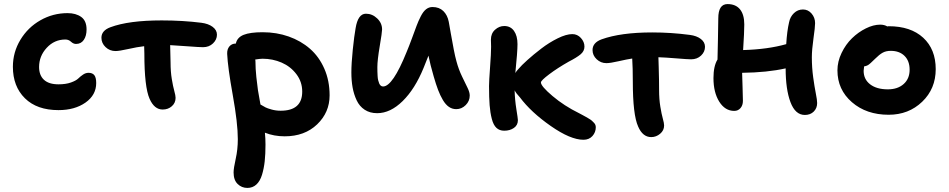

<svg xmlns="http://www.w3.org/2000/svg" viewBox="-20 -610 4706 952"><path d="M270 -64Q163.1 -64 103.5 -122.8Q43.9 -181.6 43.9 -278.8Q43.9 -351.1 81.1 -412.6Q118.2 -474.1 180.4 -509.5Q242.7 -544.9 314.9 -544.9Q356.4 -544.9 382.8 -525.9Q409.2 -506.8 409.2 -463.9Q409.2 -432.1 395.5 -412.1Q381.8 -392.1 356.9 -392.1Q343.8 -392.1 332 -403.1Q320.3 -414.1 304.2 -414.1Q249.5 -414.1 211.7 -373Q173.8 -332 173.8 -277.8Q173.8 -236.8 198 -214.4Q222.2 -191.9 270 -191.9Q306.2 -191.9 331.5 -200.9Q356.9 -210 367.7 -220.5Q378.4 -231 391.6 -240Q404.8 -249 418.9 -249Q438.5 -249 447.8 -237.1Q457 -225.1 457 -198.2Q457 -138.7 403.8 -101.3Q350.6 -64 270 -64Z M786.6 -66.9Q745.1 -66.9 721.7 -120.1Q695.8 -178.2 695.8 -344.2Q695.8 -369.6 694.8 -380.9Q660.2 -377 615.7 -366.9Q571.3 -356.9 552.7 -356.9Q523.9 -356.9 503.4 -376.5Q482.9 -396 482.9 -422.9Q482.9 -458.5 527.8 -475.1Q618.2 -508.8 781.7 -508.8Q885.3 -508.8 978.5 -497.1Q1013.2 -492.7 1034.4 -476.8Q1055.7 -460.9 1055.7 -438Q1055.7 -413.6 1036.1 -394.8Q1016.6 -376 986.8 -376Q968.8 -376 910.9 -380.4Q853 -384.8 823.7 -386.2Q825.7 -328.6 825.7 -300.8Q825.7 -254.9 831.8 -218.3Q837.9 -181.6 844.2 -158.9Q850.6 -136.2 850.6 -125Q850.6 -99.6 832 -83.3Q813.5 -66.9 786.6 -66.9Z M1391.6 65.9Q1338.4 65.9 1293.5 47.9Q1296.4 76.2 1296.4 106.9Q1296.4 153.8 1292.5 189.7Q1288.6 225.6 1279.1 256.8Q1269.5 288.1 1251.2 304.9Q1232.9 321.8 1206.5 321.8Q1178.2 321.8 1158.2 302.2Q1138.2 282.7 1138.2 245.1Q1138.2 224.6 1148.7 177.7Q1159.2 130.9 1159.2 80.1Q1159.2 1 1134.3 -137.5Q1109.4 -275.9 1106.4 -342.8Q1105.5 -365.7 1117.4 -379.9Q1129.4 -394 1149.4 -394Q1155.8 -424.3 1188 -437.3Q1220.2 -450.2 1282.2 -450.2Q1351.1 -450.2 1411.4 -429Q1471.7 -407.7 1516.8 -368.4Q1562 -329.1 1588.1 -269.5Q1614.3 -210 1614.3 -137.2Q1614.3 -52.7 1552.5 6.6Q1490.7 65.9 1391.6 65.9ZM1246.6 -306.2Q1246.6 -270 1251 -228.3Q1255.4 -186.5 1259 -162.8Q1262.7 -139.2 1271.5 -91.8Q1288.1 -82 1296.9 -77.4Q1305.7 -72.8 1326.9 -66.9Q1348.1 -61 1371.6 -61Q1478.5 -61 1478.5 -155.8Q1478.5 -204.1 1449.7 -242.2Q1420.9 -280.3 1376.5 -299.6Q1332 -318.8 1282.2 -318.8Q1270 -318.8 1245.6 -314.9Q1245.6 -313.5 1246.1 -310.5Q1246.6 -307.6 1246.6 -306.2Z M1850.1 -48.8Q1814 -48.8 1788.1 -65.9Q1762.2 -83 1748.3 -112.8Q1734.4 -142.6 1728.3 -176.5Q1722.2 -210.4 1722.2 -251Q1722.2 -295.4 1729.2 -364Q1736.3 -432.6 1743.2 -470.2Q1754.9 -542 1794.4 -542Q1825.7 -542 1850.1 -518.8Q1874.5 -495.6 1874.5 -463.9Q1874.5 -450.2 1862.8 -380.9Q1851.1 -311.5 1851.1 -277.8Q1851.1 -264.2 1851.3 -254.9Q1851.6 -245.6 1852.3 -233.2Q1853 -220.7 1855 -212.4Q1856.9 -204.1 1860.1 -196.5Q1863.3 -189 1868.2 -185.1Q1873 -181.2 1879.4 -181.2Q1927.2 -181.2 1996.1 -352.1Q2007.8 -379.9 2022.2 -418.9Q2036.6 -458 2045.4 -481.7Q2054.2 -505.4 2066.4 -529.3Q2078.6 -553.2 2092.8 -564.2Q2106.9 -575.2 2124.5 -575.2Q2157.7 -575.2 2178.2 -555.2Q2198.7 -535.2 2205.1 -502Q2207.5 -489.3 2215.3 -444.1Q2223.1 -398.9 2230 -364Q2236.8 -329.1 2243.2 -306.2Q2253.9 -266.1 2271 -230.7Q2288.1 -195.3 2298.6 -173.8Q2309.1 -152.3 2309.1 -136.2Q2309.1 -108.9 2289.1 -88.9Q2269 -68.8 2242.2 -68.8Q2222.2 -68.8 2205.8 -80.1Q2189.5 -91.3 2176 -114Q2162.6 -136.7 2152.1 -164.3Q2141.6 -191.9 2130.4 -231Q2113.3 -289.6 2104.5 -334L2080.1 -272.9Q2037.6 -168.9 1976.6 -108.9Q1915.5 -48.8 1850.1 -48.8Z M2480 38.1Q2456.5 38.1 2441.4 23.9Q2426.3 9.8 2418.5 -20.8Q2410.6 -51.3 2407.7 -88.6Q2404.8 -126 2404.8 -183.1Q2404.8 -207.5 2409.9 -276.6Q2415 -345.7 2415 -377.9Q2415 -383.3 2414.6 -395Q2414.1 -406.7 2414.1 -413.1Q2414.1 -444.3 2434.6 -462.6Q2455.1 -481 2480 -481Q2511.7 -481 2528.8 -456.5Q2545.9 -432.1 2545.9 -391.1Q2545.9 -353.5 2535.2 -248Q2541 -258.3 2550.8 -268.1Q2564.9 -285.2 2595 -312.3Q2625 -339.4 2663.8 -369.1Q2702.6 -398.9 2745.1 -419.9Q2787.6 -440.9 2817.9 -440.9Q2842.8 -440.9 2860.4 -421.6Q2877.9 -402.3 2877.9 -378.9Q2877.9 -356.4 2858.4 -340.3Q2838.9 -324.2 2799.8 -304.2Q2744.6 -272.9 2703.4 -241.9Q2662.1 -210.9 2662.1 -201.2Q2662.1 -182.6 2719.7 -133.8Q2777.3 -85 2851.1 -48.8Q2855.5 -46.4 2868.4 -39.6Q2881.3 -32.7 2886.2 -29.8Q2891.1 -26.9 2901.1 -21Q2911.1 -15.1 2915 -11.2Q2918.9 -7.3 2924.6 -1.7Q2930.2 3.9 2932.1 9.5Q2934.1 15.1 2934.1 21Q2934.1 45.9 2917.5 64.5Q2900.9 83 2873 83Q2808.6 83 2710.7 14.6Q2612.8 -53.7 2558.1 -127Q2538.1 -148.4 2531.7 -162.1Q2532.7 -116.2 2540.3 -68.8Q2547.9 -21.5 2547.9 -14.2Q2547.9 10.7 2528.1 24.4Q2508.3 38.1 2480 38.1Z M2986.8 -296.9Q2959 -296.9 2938.5 -316.2Q2918 -335.4 2918 -361.8Q2918 -398.4 2962.9 -415Q3058.1 -449.2 3213.9 -449.2Q3308.1 -449.2 3399.9 -437Q3434.6 -432.6 3455.1 -416.7Q3475.6 -400.9 3475.6 -377.9Q3475.6 -353 3456.1 -334.5Q3436.5 -315.9 3406.7 -315.9Q3390.1 -315.9 3333.7 -320.6Q3277.3 -325.2 3244.6 -326.2Q3245.1 -310.5 3246.1 -276.6Q3247.1 -242.7 3247.6 -214.1Q3248 -185.5 3248 -164.1Q3248 -117.7 3254.2 -80.8Q3260.3 -43.9 3266.6 -21.5Q3272.9 1 3272.9 12.2Q3272.9 36.6 3253.2 53.2Q3233.4 69.8 3209 69.8Q3166.5 69.8 3144 17.1Q3117.7 -41 3117.7 -206.1Q3117.7 -273.4 3114.7 -319.8Q3088.4 -315.9 3047.1 -306.4Q3005.9 -296.9 2986.8 -296.9Z M3620.6 -60.1Q3575.2 -60.1 3546.4 -105.7Q3517.6 -151.4 3517.6 -223.1Q3517.6 -282.2 3537.6 -314.9Q3538.1 -341.3 3539.8 -413.6Q3541.5 -485.8 3541.5 -519Q3541.5 -589.8 3587.4 -589.8Q3627.9 -589.8 3649.2 -563.7Q3670.4 -537.6 3670.4 -488.8Q3670.4 -451.7 3664.6 -361.8Q3787.1 -365.2 3878.4 -391.1Q3882.3 -456.5 3892.6 -500Q3897.9 -526.9 3916.7 -544.9Q3935.5 -563 3961.4 -563Q3986.8 -563 4004.2 -542.7Q4021.5 -522.5 4021.5 -495.1Q4021.5 -475.6 4013.4 -418.9Q4005.4 -362.3 4005.4 -326.2Q4005.4 -274.9 4012 -227.1Q4018.6 -179.2 4025.1 -146.7Q4031.7 -114.3 4031.7 -99.1Q4031.7 -73.7 4014.9 -56.9Q3998 -40 3970.7 -40Q3923.3 -40 3899.4 -103.5Q3875.5 -167 3875.5 -271Q3784.7 -250.5 3659.7 -249Q3660.2 -226.1 3661.9 -177.7Q3663.6 -129.4 3663.6 -109.9Q3663.6 -87.9 3651.6 -74Q3639.6 -60.1 3620.6 -60.1Z M4386.2 -41Q4275.9 -41 4204.1 -103.3Q4132.3 -165.5 4132.3 -261.2Q4132.3 -304.7 4152.8 -347.4Q4173.3 -390.1 4204.6 -420.4Q4235.8 -450.7 4273.2 -469.2Q4310.5 -487.8 4344.2 -487.8Q4364.7 -487.8 4379.4 -479Q4381.3 -480 4386.2 -480Q4495.6 -480 4557.6 -422.9Q4619.6 -365.7 4619.6 -267.1Q4619.6 -169.9 4552.5 -105.5Q4485.4 -41 4386.2 -41ZM4262.2 -258.8Q4262.2 -216.8 4294.4 -191.9Q4326.7 -167 4382.3 -167Q4431.2 -167 4460.7 -193.4Q4490.2 -219.7 4490.2 -264.2Q4490.2 -308.1 4464.8 -333Q4439.5 -357.9 4396.5 -357.9Q4373 -357.9 4356.4 -348.6Q4339.8 -339.4 4319.3 -318.8Q4293 -292.5 4283.7 -287.1Q4274.9 -282.2 4264.6 -280.8Q4262.2 -263.7 4262.2 -258.8Z"/></svg>

Font: Shantell Sans Irregular Bouncy
Style: Regular
Weight: 600
Designer: Stephen Nixon, Anya Danilova, Shantell Martin
Foundry: Arrow Type
Version: Version 1.006;[9816181b4]